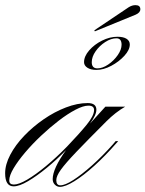

<svg xmlns="http://www.w3.org/2000/svg" viewBox="-76 -718 566 747"><path d="M-23 7Q-56 7 -56 -44Q-56 -78 -36 -116Q-16 -154 18 -189.5Q52 -225 94 -254Q136 -283 180.5 -300Q225 -317 265 -317Q299 -317 299 -291Q299 -271 274 -237L334 -303H411Q373 -281 338 -246Q264 -172 221.5 -127.5Q179 -83 161 -58Q143 -33 143 -17Q143 3 159 3Q177 3 209 -17.5Q241 -38 281.5 -74Q322 -110 363 -156L374 -169H384L375 -159Q334 -112 291.5 -73.5Q249 -35 213.5 -13Q178 9 157 9Q146 9 137.5 0.5Q129 -8 129 -21Q129 -62 181 -134Q145 -97 106 -65Q67 -33 33 -13Q-1 7 -23 7ZM-22 0Q-3 0 29.5 -19Q62 -38 102.5 -71.5Q143 -105 185 -148Q232 -197 261 -232.5Q290 -268 290 -290Q290 -307 268 -307Q248 -307 217.5 -291Q187 -275 152.5 -248.5Q118 -222 84 -190Q50 -158 22 -125Q-6 -92 -23 -63.5Q-40 -35 -40 -16Q-40 0 -22 0ZM251 -476Q251 -499 271 -522Q291 -545 321 -560Q351 -575 381 -575Q404 -575 416.5 -567Q429 -559 429 -545Q429 -524 408 -501Q387 -478 357 -462Q327 -446 299 -446Q277 -446 264 -454.5Q251 -463 251 -476ZM377 -569Q356 -569 333.5 -554.5Q311 -540 296 -518.5Q281 -497 281 -476Q281 -452 303 -452Q323 -452 345 -467Q367 -482 382 -503.5Q397 -525 397 -544Q397 -569 377 -569ZM293 -596 291 -600 425 -690Q438 -698 451 -698Q470 -698 470 -682Q470 -669 452 -661Z"/></svg>

Font: Ballet 16pt
Style: Regular
Weight: 400
Designer: Maximiliano R. Sproviero
Foundry: Omnibus-Type
Version: Version 1.100; ttfautohint (v1.8.3)